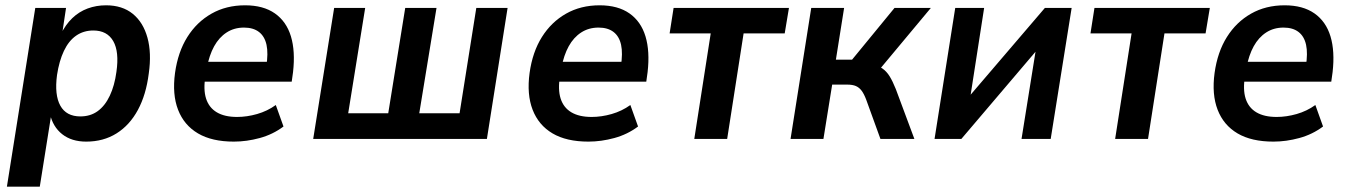

<svg xmlns="http://www.w3.org/2000/svg" viewBox="-20 -524 5089 724"><path d="M6 180 113 -494H229L214 -394H209Q227 -431 252.5 -455.5Q278 -480 310.5 -492Q343 -504 380 -504Q441 -504 480.5 -472Q520 -440 536 -382Q552 -324 541 -247Q531 -167 500 -109.5Q469 -52 419.5 -21Q370 10 305 10Q250 10 214.5 -18Q179 -46 168 -96H174L130 180ZM283 -85Q321 -85 348.5 -105Q376 -125 394 -163Q412 -201 419 -253Q430 -329 407 -369Q384 -409 332 -409Q295 -409 267 -389.5Q239 -370 221 -332Q203 -294 195 -241Q185 -166 207.5 -125.5Q230 -85 283 -85Z M862 10Q779 10 726.5 -21Q674 -52 651.5 -110Q629 -168 640 -249Q651 -328 686.5 -384.5Q722 -441 777.5 -472.5Q833 -504 904 -504Q973 -504 1016.5 -473.5Q1060 -443 1077 -387Q1094 -331 1085 -252L1080 -216H735L746 -291H1002L984 -273Q992 -323 985 -355Q978 -387 956.5 -403.5Q935 -420 900 -420Q863 -420 834.5 -401.5Q806 -383 787.5 -349.5Q769 -316 760 -268L755 -239Q746 -187 757 -152.5Q768 -118 797.5 -100.5Q827 -83 874 -83Q911 -83 949.5 -94Q988 -105 1020 -128L1049 -47Q1009 -17 959.5 -3.5Q910 10 862 10Z M1161 0 1240 -494H1357L1293 -97H1444L1508 -494H1626L1561 -97H1713L1776 -494H1894L1816 0Z M2199 10Q2116 10 2063.5 -21Q2011 -52 1988.5 -110Q1966 -168 1977 -249Q1988 -328 2023.5 -384.5Q2059 -441 2114.5 -472.5Q2170 -504 2241 -504Q2310 -504 2353.5 -473.5Q2397 -443 2414 -387Q2431 -331 2422 -252L2417 -216H2072L2083 -291H2339L2321 -273Q2329 -323 2322 -355Q2315 -387 2293.5 -403.5Q2272 -420 2237 -420Q2200 -420 2171.5 -401.5Q2143 -383 2124.5 -349.5Q2106 -316 2097 -268L2092 -239Q2083 -187 2094 -152.5Q2105 -118 2134.5 -100.5Q2164 -83 2211 -83Q2248 -83 2286.5 -94Q2325 -105 2357 -128L2386 -47Q2346 -17 2296.5 -3.5Q2247 10 2199 10Z M2598 0 2660 -398H2505L2520 -494H2955L2939 -398H2784L2722 0Z M2961 0 3039 -494H3163L3132 -299H3193L3353 -494H3490L3284 -247L3264 -280Q3291 -277 3307 -266Q3323 -255 3334.5 -236.5Q3346 -218 3358 -188L3428 0H3300L3246 -149Q3238 -170 3229 -182Q3220 -194 3207.5 -199.5Q3195 -205 3174 -205H3118L3085 0Z M3504 0 3582 -494H3691L3634 -127H3606L3920 -494H4021L3942 0H3832L3891 -368H3918L3605 0Z M4185 0 4247 -398H4092L4107 -494H4542L4526 -398H4371L4309 0Z M4782 10Q4699 10 4646.5 -21Q4594 -52 4571.5 -110Q4549 -168 4560 -249Q4571 -328 4606.5 -384.5Q4642 -441 4697.5 -472.5Q4753 -504 4824 -504Q4893 -504 4936.5 -473.5Q4980 -443 4997 -387Q5014 -331 5005 -252L5000 -216H4655L4666 -291H4922L4904 -273Q4912 -323 4905 -355Q4898 -387 4876.5 -403.5Q4855 -420 4820 -420Q4783 -420 4754.5 -401.5Q4726 -383 4707.5 -349.5Q4689 -316 4680 -268L4675 -239Q4666 -187 4677 -152.5Q4688 -118 4717.5 -100.5Q4747 -83 4794 -83Q4831 -83 4869.5 -94Q4908 -105 4940 -128L4969 -47Q4929 -17 4879.5 -3.5Q4830 10 4782 10Z"/></svg>

Font: Nunito Sans 10pt SemiCondensed
Style: Bold Italic
Weight: 700
Width: 4
Italic angle: -9°
Designer: Vernon Adams
Foundry: Vernon Adams
Version: Version 3.101;gftools[0.9.27]